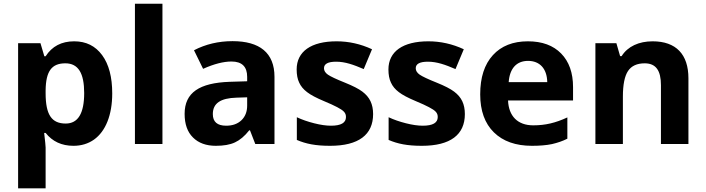

<svg xmlns="http://www.w3.org/2000/svg" viewBox="-20 -780 3824 1040"><path d="M377.9 9.8C420.4 9.8 457.5 -1.5 489.3 -23.9C552.2 -68.8 587.9 -157.2 587.9 -273.9C587.9 -362.3 569.8 -431.6 533.2 -481.4C496.6 -531.2 446.3 -556.2 381.8 -556.2C313.5 -556.2 261.7 -529.3 227.1 -475.1H220.2L199.2 -545.9H78.1V240.2H227.1V19C227.1 11.7 224.6 -14.6 219.2 -60.1H227.1C263.7 -13.7 314 9.8 377.9 9.8ZM334 -437C404.3 -437 436 -383.3 436 -275.9C436 -166 402.8 -110.8 335.9 -110.8C260.3 -110.8 227.1 -157.7 227.1 -274.9V-291C228.5 -395 260.3 -437 334 -437Z M859.9 -759.8H710.9V0H859.9Z M1466.8 0V-363.8C1466.8 -494.1 1386.2 -557.1 1239.7 -557.1C1163.1 -557.1 1093.8 -540.5 1030.8 -507.8L1080.1 -407.2C1139.2 -433.6 1190.4 -446.8 1233.9 -446.8C1290.5 -446.8 1318.8 -418.9 1318.8 -363.8V-339.8L1224.1 -336.9C1060.5 -331.1 980 -278.8 980 -163.1C980 -107.9 995.1 -64.9 1025.4 -35.2C1055.2 -5.4 1096.7 9.8 1148.9 9.8C1191.4 9.8 1226.1 3.9 1252.9 -8.8C1279.3 -21 1305.2 -42.5 1330.1 -74.2H1334L1362.8 0ZM1318.8 -208C1318.8 -175.3 1308.6 -148.9 1288.1 -128.9C1267.1 -108.9 1239.7 -99.1 1205.1 -99.1C1156.7 -99.1 1132.8 -120.1 1132.8 -162.1C1132.8 -220.7 1174.8 -248.5 1261.2 -251L1318.8 -252.9Z M2001 -162.1C2001 -189 1996.1 -212.4 1986.8 -231.9C1977.5 -251.5 1962.9 -268.6 1942.9 -283.7C1922.9 -298.8 1891.6 -314.9 1849.1 -332C1801.3 -351.1 1770.5 -365.7 1756.3 -375.5C1742.2 -385.3 1734.9 -397 1734.9 -410.2C1734.9 -434.1 1756.8 -445.8 1800.8 -445.8C1850.1 -445.8 1895.5 -429.2 1950.2 -405.8L1995.1 -513.2C1933.1 -542 1869.1 -556.2 1803.2 -556.2C1665 -556.2 1586.9 -501 1586.9 -403.8C1586.9 -375.5 1591.3 -351.6 1600.6 -332.5C1609.4 -313 1623.5 -295.9 1643.6 -280.8C1663.1 -265.6 1693.8 -249.5 1735.8 -231.9C1765.1 -219.7 1788.6 -209 1806.2 -199.7C1841.3 -181.2 1854 -169.4 1854 -146C1854 -114.7 1827.1 -99.1 1772.9 -99.1C1746.6 -99.1 1716.3 -103.5 1681.6 -112.3C1647 -121.1 1615.7 -131.8 1587.9 -145V-22C1636.7 -1 1688.5 9.8 1768.1 9.8C1922.9 9.8 2001 -50.3 2001 -162.1Z M2498 -162.1C2498 -189 2493.2 -212.4 2483.9 -231.9C2474.6 -251.5 2460 -268.6 2439.9 -283.7C2419.9 -298.8 2388.7 -314.9 2346.2 -332C2298.3 -351.1 2267.6 -365.7 2253.4 -375.5C2239.3 -385.3 2231.9 -397 2231.9 -410.2C2231.9 -434.1 2253.9 -445.8 2297.9 -445.8C2347.2 -445.8 2392.6 -429.2 2447.3 -405.8L2492.2 -513.2C2430.2 -542 2366.2 -556.2 2300.3 -556.2C2162.1 -556.2 2084 -501 2084 -403.8C2084 -375.5 2088.4 -351.6 2097.7 -332.5C2106.4 -313 2120.6 -295.9 2140.6 -280.8C2160.2 -265.6 2190.9 -249.5 2232.9 -231.9C2262.2 -219.7 2285.6 -209 2303.2 -199.7C2338.4 -181.2 2351.1 -169.4 2351.1 -146C2351.1 -114.7 2324.2 -99.1 2270 -99.1C2243.7 -99.1 2213.4 -103.5 2178.7 -112.3C2144 -121.1 2112.8 -131.8 2085 -145V-22C2133.8 -1 2185.5 9.8 2265.1 9.8C2419.9 9.8 2498 -50.3 2498 -162.1Z M2861.3 9.8C2903.8 9.8 2939.9 6.8 2969.7 0.5C2999.5 -6.3 3027.3 -15.6 3053.2 -28.8V-144C2989.3 -114.3 2934.1 -101.1 2868.2 -101.1C2783.7 -101.1 2735.4 -151.4 2731.9 -235.8H3084V-308.1C3084 -385.7 3062.5 -446.3 3019.5 -490.2C2976.6 -534.2 2916.5 -556.2 2839.4 -556.2C2758.8 -556.2 2695.3 -531.2 2649.9 -481.4C2604 -431.2 2581.1 -360.4 2581.1 -269C2581.1 -180.2 2606 -111.3 2655.3 -63C2704.6 -14.6 2773.4 9.8 2861.3 9.8ZM2840.3 -450.2C2903.3 -450.2 2942.9 -408.7 2944.3 -335H2735.4C2740.7 -408.7 2777.3 -450.2 2840.3 -450.2Z M3709 -356C3709 -485.4 3642.1 -556.2 3515.1 -556.2C3440.9 -556.2 3380.4 -528.8 3347.2 -476.1H3338.9L3318.8 -545.9H3205.1V0H3354V-256.8C3354 -321.3 3363.3 -367.7 3381.8 -395.5C3400.4 -423.3 3430.7 -437 3472.2 -437C3533.2 -437 3560.1 -397.5 3560.1 -318.8V0H3709Z"/></svg>

Font: Noto Reveo Sans
Style: Bold
Weight: 700
Designer: Monotype Design team
Foundry: Monotype Imaging Inc.
Version: Version 1.04